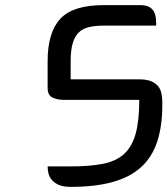

<svg xmlns="http://www.w3.org/2000/svg" viewBox="-20 -730 654 750"><path d="M531 -710Q559 -710 574.5 -694Q590 -678 590 -640V-630H388Q354 -630 329 -624.5Q304 -619 288 -603.5Q272 -588 264 -561Q256 -534 256 -491V-420H524Q552 -420 569.5 -413Q587 -406 597 -394Q607 -382 610.5 -365.5Q614 -349 614 -330V-320Q614 -237 594 -176.5Q574 -116 531 -77Q488 -38 420 -19Q352 0 256 0Q228 0 210.5 -7.5Q193 -15 183 -26.5Q173 -38 169.5 -52Q166 -66 166 -80H256Q331 -80 382 -90Q433 -100 464.5 -128.5Q496 -157 510 -208Q524 -259 524 -340H227Q204 -340 185 -349Q166 -358 166 -387V-491Q166 -603 215.5 -656.5Q265 -710 385 -710Z"/></svg>

Font: Warnes
Style: Regular
Weight: 400
Designer: Eduardo Rodriguez Tunni
Foundry: Eduardo Rodriguez Tunni
Version: Version 1.001